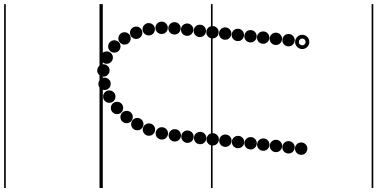

<svg xmlns="http://www.w3.org/2000/svg" viewBox="-475 -899 1832 932"><g transform="rotate(90 441.0 -433.0)"><path d="M170.1 -887.5Q157.5 -887.5 148.8 -896.2Q140 -904.9 140 -917.4Q140 -930 148.7 -938.8Q157.4 -947.5 169.9 -947.5Q182.5 -947.5 191.2 -938.8Q200 -930.1 200 -917.6Q200 -905 191.3 -896.2Q182.6 -887.5 170.1 -887.5ZM163.6 -826Q151 -826 142.2 -834.7Q133.5 -843.4 133.5 -855.9Q133.5 -868.5 142.2 -877.2Q150.9 -886 163.4 -886Q176 -886 184.8 -877.3Q193.5 -868.6 193.5 -856.1Q193.5 -843.5 184.8 -834.8Q176.1 -826 163.6 -826ZM157.6 -764.5Q145 -764.5 136.2 -773.2Q127.5 -781.9 127.5 -794.4Q127.5 -807 136.2 -815.8Q144.9 -824.5 157.4 -824.5Q170 -824.5 178.8 -815.8Q187.5 -807.1 187.5 -794.6Q187.5 -782 178.8 -773.2Q170.1 -764.5 157.6 -764.5ZM151.1 -703Q138.5 -703 129.8 -711.7Q121 -720.4 121 -732.9Q121 -745.5 129.7 -754.2Q138.4 -763 150.9 -763Q163.5 -763 172.2 -754.3Q181 -745.6 181 -733.1Q181 -720.5 172.3 -711.8Q163.6 -703 151.1 -703ZM144.6 -641.5Q132 -641.5 123.2 -650.2Q114.5 -658.9 114.5 -671.4Q114.5 -684 123.2 -692.8Q131.9 -701.5 144.4 -701.5Q157 -701.5 165.8 -692.8Q174.5 -684.1 174.5 -671.6Q174.5 -659 165.8 -650.2Q157.1 -641.5 144.6 -641.5ZM138.1 -580Q125.5 -580 116.8 -588.7Q108 -597.4 108 -609.9Q108 -622.5 116.7 -631.2Q125.4 -640 137.9 -640Q150.5 -640 159.2 -631.3Q168 -622.6 168 -610.1Q168 -597.5 159.3 -588.8Q150.6 -580 138.1 -580ZM131.6 -518.5Q119 -518.5 110.2 -527.2Q101.5 -535.9 101.5 -548.4Q101.5 -561 110.2 -569.8Q118.9 -578.5 131.4 -578.5Q144 -578.5 152.8 -569.8Q161.5 -561.1 161.5 -548.6Q161.5 -536 152.8 -527.2Q144.1 -518.5 131.6 -518.5ZM125.1 -457Q112.5 -457 103.8 -465.7Q95 -474.4 95 -486.9Q95 -499.5 103.7 -508.2Q112.4 -517 124.9 -517Q137.5 -517 146.2 -508.3Q155 -499.6 155 -487.1Q155 -474.5 146.3 -465.8Q137.6 -457 125.1 -457ZM119.1 -395.5Q106.5 -395.5 97.8 -404.2Q89 -412.9 89 -425.4Q89 -438 97.7 -446.8Q106.4 -455.5 118.9 -455.5Q131.5 -455.5 140.2 -446.8Q149 -438.1 149 -425.6Q149 -413 140.3 -404.2Q131.6 -395.5 119.1 -395.5ZM112.6 -334Q100 -334 91.2 -342.7Q82.5 -351.4 82.5 -363.9Q82.5 -376.5 91.2 -385.2Q99.9 -394 112.4 -394Q125 -394 133.8 -385.3Q142.5 -376.6 142.5 -364.1Q142.5 -351.5 133.8 -342.8Q125.1 -334 112.6 -334ZM110.1 -271.5Q97.5 -271.5 88.8 -280.2Q80 -288.9 80 -301.4Q80 -314 88.7 -322.8Q97.4 -331.5 109.9 -331.5Q122.5 -331.5 131.2 -322.8Q140 -314.1 140 -301.6Q140 -289 131.3 -280.2Q122.6 -271.5 110.1 -271.5ZM117.1 -209Q104.5 -209 95.8 -217.7Q87 -226.4 87 -238.9Q87 -251.5 95.7 -260.2Q104.4 -269 116.9 -269Q129.5 -269 138.2 -260.3Q147 -251.6 147 -239.1Q147 -226.5 138.3 -217.8Q129.6 -209 117.1 -209ZM134.1 -148Q121.5 -148 112.8 -156.7Q104 -165.4 104 -177.9Q104 -190.5 112.7 -199.2Q121.4 -208 133.9 -208Q146.5 -208 155.2 -199.3Q164 -190.6 164 -178.1Q164 -165.5 155.3 -156.8Q146.6 -148 134.1 -148ZM161.6 -91.5Q149 -91.5 140.2 -100.2Q131.5 -108.9 131.5 -121.4Q131.5 -134 140.2 -142.8Q148.9 -151.5 161.4 -151.5Q174 -151.5 182.8 -142.8Q191.5 -134.1 191.5 -121.6Q191.5 -109 182.8 -100.2Q174.1 -91.5 161.6 -91.5ZM200.6 -42Q188 -42 179.2 -50.7Q170.5 -59.4 170.5 -71.9Q170.5 -84.5 179.2 -93.2Q187.9 -102 200.4 -102Q213 -102 221.8 -93.3Q230.5 -84.6 230.5 -72.1Q230.5 -59.5 221.8 -50.8Q213.1 -42 200.6 -42ZM254.6 -5Q242 -5 233.2 -13.7Q224.5 -22.4 224.5 -34.9Q224.5 -47.5 233.2 -56.2Q241.9 -65 254.4 -65Q267 -65 275.8 -56.3Q284.5 -47.6 284.5 -35.1Q284.5 -22.5 275.8 -13.8Q267.1 -5 254.6 -5ZM317.1 11Q304.5 11 295.8 2.3Q287 -6.4 287 -18.9Q287 -31.5 295.7 -40.2Q304.4 -49 316.9 -49Q329.5 -49 338.2 -40.3Q347 -31.6 347 -19.1Q347 -6.5 338.3 2.2Q329.6 11 317.1 11ZM382.1 5.5Q369.5 5.5 360.8 -3.2Q352 -11.9 352 -24.4Q352 -37 360.7 -45.8Q369.4 -54.5 381.9 -54.5Q394.5 -54.5 403.2 -45.8Q412 -37.1 412 -24.6Q412 -12 403.3 -3.2Q394.6 5.5 382.1 5.5ZM444.1 -17.5Q431.5 -17.5 422.8 -26.2Q414 -34.9 414 -47.4Q414 -60 422.7 -68.8Q431.4 -77.5 443.9 -77.5Q456.5 -77.5 465.2 -68.8Q474 -60.1 474 -47.6Q474 -35 465.3 -26.2Q456.6 -17.5 444.1 -17.5ZM499.1 -55Q486.5 -55 477.8 -63.7Q469 -72.4 469 -84.9Q469 -97.5 477.7 -106.2Q486.4 -115 498.9 -115Q511.5 -115 520.2 -106.3Q529 -97.6 529 -85.1Q529 -72.5 520.3 -63.8Q511.6 -55 499.1 -55ZM543.1 -101.5Q530.5 -101.5 521.8 -110.2Q513 -118.9 513 -131.4Q513 -144 521.7 -152.8Q530.4 -161.5 542.9 -161.5Q555.5 -161.5 564.2 -152.8Q573 -144.1 573 -131.6Q573 -119 564.3 -110.2Q555.6 -101.5 543.1 -101.5ZM577.6 -153.5Q565 -153.5 556.2 -162.2Q547.5 -170.9 547.5 -183.4Q547.5 -196 556.2 -204.8Q564.9 -213.5 577.4 -213.5Q590 -213.5 598.8 -204.8Q607.5 -196.1 607.5 -183.6Q607.5 -171 598.8 -162.2Q590.1 -153.5 577.6 -153.5ZM604.1 -210Q591.5 -210 582.8 -218.7Q574 -227.4 574 -239.9Q574 -252.5 582.7 -261.2Q591.4 -270 603.9 -270Q616.5 -270 625.2 -261.3Q634 -252.6 634 -240.1Q634 -227.5 625.3 -218.8Q616.6 -210 604.1 -210ZM622.6 -272.5Q610 -272.5 601.2 -281.2Q592.5 -289.9 592.5 -302.4Q592.5 -315 601.2 -323.8Q609.9 -332.5 622.4 -332.5Q635 -332.5 643.8 -323.8Q652.5 -315.1 652.5 -302.6Q652.5 -290 643.8 -281.2Q635.1 -272.5 622.6 -272.5ZM632.1 -335.5Q619.5 -335.5 610.8 -344.2Q602 -352.9 602 -365.4Q602 -378 610.7 -386.8Q619.4 -395.5 631.9 -395.5Q644.5 -395.5 653.2 -386.8Q662 -378.1 662 -365.6Q662 -353 653.3 -344.2Q644.6 -335.5 632.1 -335.5ZM638.6 -397Q626 -397 617.2 -405.7Q608.5 -414.4 608.5 -426.9Q608.5 -439.5 617.2 -448.2Q625.9 -457 638.4 -457Q651 -457 659.8 -448.3Q668.5 -439.6 668.5 -427.1Q668.5 -414.5 659.8 -405.8Q651.1 -397 638.6 -397ZM645.1 -458.5Q632.5 -458.5 623.8 -467.2Q615 -475.9 615 -488.4Q615 -501 623.7 -509.8Q632.4 -518.5 644.9 -518.5Q657.5 -518.5 666.2 -509.8Q675 -501.1 675 -488.6Q675 -476 666.3 -467.2Q657.6 -458.5 645.1 -458.5ZM651.6 -519.5Q639 -519.5 630.2 -528.2Q621.5 -536.9 621.5 -549.4Q621.5 -562 630.2 -570.8Q638.9 -579.5 651.4 -579.5Q664 -579.5 672.8 -570.8Q681.5 -562.1 681.5 -549.6Q681.5 -537 672.8 -528.2Q664.1 -519.5 651.6 -519.5ZM658.1 -581Q645.5 -581 636.8 -589.7Q628 -598.4 628 -610.9Q628 -623.5 636.7 -632.2Q645.4 -641 657.9 -641Q670.5 -641 679.2 -632.3Q688 -623.6 688 -611.1Q688 -598.5 679.3 -589.8Q670.6 -581 658.1 -581ZM664.6 -642.5Q652 -642.5 643.2 -651.2Q634.5 -659.9 634.5 -672.4Q634.5 -685 643.2 -693.8Q651.9 -702.5 664.4 -702.5Q677 -702.5 685.8 -693.8Q694.5 -685.1 694.5 -672.6Q694.5 -660 685.8 -651.2Q677.1 -642.5 664.6 -642.5ZM670.6 -703.5Q658 -703.5 649.2 -712.2Q640.5 -720.9 640.5 -733.4Q640.5 -746 649.2 -754.8Q657.9 -763.5 670.4 -763.5Q683 -763.5 691.8 -754.8Q700.5 -746.1 700.5 -733.6Q700.5 -721 691.8 -712.2Q683.1 -703.5 670.6 -703.5ZM677.1 -765Q664.5 -765 655.8 -773.7Q647 -782.4 647 -794.9Q647 -807.5 655.7 -816.2Q664.4 -825 676.9 -825Q689.5 -825 698.2 -816.3Q707 -807.6 707 -795.1Q707 -782.5 698.3 -773.8Q689.6 -765 677.1 -765ZM683.6 -826.5Q671 -826.5 662.2 -835.2Q653.5 -843.9 653.5 -856.4Q653.5 -869 662.2 -877.8Q670.9 -886.5 683.4 -886.5Q696 -886.5 704.8 -877.8Q713.5 -869.1 713.5 -856.6Q713.5 -844 704.8 -835.2Q696.1 -826.5 683.6 -826.5ZM690.1 -887.5Q677.5 -887.5 668.8 -896.2Q660 -904.9 660 -917.4Q660 -930 668.7 -938.8Q677.4 -947.5 689.9 -947.5Q702.5 -947.5 711.2 -938.8Q720 -930.1 720 -917.6Q720 -905 711.3 -896.2Q702.6 -887.5 690.1 -887.5ZM696.6 -949Q684 -949 675.2 -957.7Q666.5 -966.4 666.5 -978.9Q666.5 -991.5 675.2 -1000.2Q683.9 -1009 696.4 -1009Q709 -1009 717.8 -1000.3Q726.5 -991.6 726.5 -979.1Q726.5 -966.5 717.8 -957.8Q709.1 -949 696.6 -949ZM178.7 -949.5Q164.5 -949.5 154.2 -959.7Q144 -969.8 144 -984.2Q144 -998.5 154.2 -1008.5Q164.3 -1018.5 178.7 -1018.5Q193 -1018.5 203 -1008.4Q213 -998.4 213 -984.2Q213 -970 202.9 -959.8Q192.9 -949.5 178.7 -949.5ZM178.8 -967.5Q185.5 -967.5 190.2 -972.4Q195 -977.3 195 -984Q195 -991 190.2 -995.8Q185.4 -1000.5 178.5 -1000.5Q172 -1000.5 167 -995.8Q162 -991 162 -984Q162 -977.3 167 -972.4Q172 -967.5 178.8 -967.5ZM-5 455H887.5V463H-5ZM-5 -16H887.5V0H-5ZM-5 -549H887.5V-541H-5ZM-5 -1329H887.5V-1321H-5Z"/></g></svg>

Font: Edu SA Dotted Guide
Style: Regular
Weight: 400
Designer: Tina and Corey Anderson, Eben Sorkin, Mirko Velimirovic
Foundry: Google for Education
Version: Version 2.000